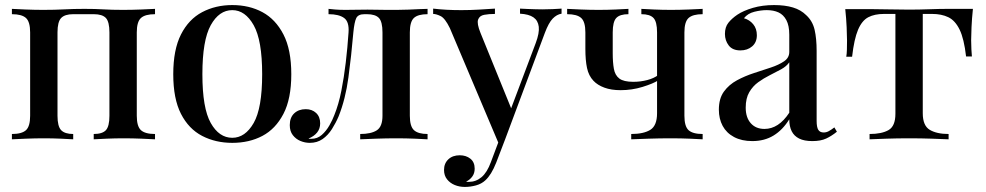

<svg xmlns="http://www.w3.org/2000/svg" viewBox="-20 -550 3891 758"><path d="M592 -515V-494Q553 -494 536.5 -479Q520 -464 520 -422V-93Q520 -51 536.5 -36Q553 -21 592 -21V0Q575 -1 539 -2.5Q503 -4 468 -4Q434 -4 400.5 -2.5Q367 -1 350 0V-21Q384 -21 398 -36Q412 -51 412 -93V-422Q412 -464 398 -479Q384 -494 350 -494H269Q236 -494 221.5 -479Q207 -464 207 -422V-93Q207 -51 221.5 -36Q236 -21 269 -21V0Q253 -1 220.5 -2.5Q188 -4 153 -4Q119 -4 82 -2.5Q45 -1 27 0V-21Q66 -21 82.5 -36Q99 -51 99 -93V-422Q99 -464 82.5 -479Q66 -494 27 -494V-515Q45 -514 81 -512.5Q117 -511 151 -511Q196 -511 233.5 -513Q271 -515 313 -515Q356 -515 388.5 -513Q421 -511 466 -511Q501 -511 537.5 -512.5Q574 -514 592 -515Z M897 -530Q964 -530 1016 -502Q1068 -474 1099 -414Q1130 -354 1130 -257Q1130 -160 1099 -100.5Q1068 -41 1016 -13.5Q964 14 897 14Q831 14 778 -13.5Q725 -41 694.5 -100.5Q664 -160 664 -257Q664 -354 694.5 -414Q725 -474 778 -502Q831 -530 897 -530ZM897 -510Q845 -510 812 -450.5Q779 -391 779 -257Q779 -123 812 -64.5Q845 -6 897 -6Q948 -6 981.5 -64.5Q1015 -123 1015 -257Q1015 -391 981.5 -450.5Q948 -510 897 -510Z M1668 -515V-494Q1630 -494 1614 -479Q1598 -464 1598 -422V-93Q1598 -51 1614.5 -36Q1631 -21 1668 -21V0Q1651 -1 1617.5 -2.5Q1584 -4 1544 -4Q1505 -4 1464.5 -2.5Q1424 -1 1402 0V-21Q1445 -21 1467.5 -35.5Q1490 -50 1490 -93V-422Q1490 -464 1476 -479Q1462 -494 1428 -494H1419Q1394 -494 1386.5 -478.5Q1379 -463 1375 -422Q1367 -329 1355.5 -244Q1344 -159 1317 -91Q1306 -65 1290.5 -40.5Q1275 -16 1253.5 -1Q1232 14 1203 14Q1184 14 1166 6.5Q1148 -1 1136 -16.5Q1124 -32 1124 -56Q1124 -86 1141.5 -102.5Q1159 -119 1187 -119Q1212 -119 1228 -104Q1244 -89 1244 -63Q1244 -42 1232 -27Q1220 -12 1198 -3Q1200 -2 1203.5 -2Q1207 -2 1209 -2Q1233 -2 1250.5 -17.5Q1268 -33 1280.5 -55Q1293 -77 1300 -96Q1317 -138 1327.5 -191Q1338 -244 1345 -303Q1352 -362 1356 -422Q1359 -464 1338.5 -479Q1318 -494 1277 -494V-515Q1285 -514 1302.5 -512.5Q1320 -511 1344 -511Q1364 -511 1385 -511.5Q1406 -512 1431 -512Q1453 -512 1470.5 -511.5Q1488 -511 1506.5 -511Q1525 -511 1547 -511Q1569 -511 1592.5 -512Q1616 -513 1636.5 -514Q1657 -515 1668 -515Z M2197 -516V-496Q2178 -493 2162 -476.5Q2146 -460 2131 -420L1975 -2L1951 22L1756 -439Q1737 -478 1719.5 -486.5Q1702 -495 1690 -495V-516Q1715 -513 1743 -511.5Q1771 -510 1801 -510Q1835 -510 1869.5 -512Q1904 -514 1934 -516V-495Q1910 -495 1891.5 -491.5Q1873 -488 1867.5 -472.5Q1862 -457 1877 -420L2001 -115L1994 -112L2095 -380Q2110 -420 2107 -444.5Q2104 -469 2086 -481.5Q2068 -494 2033 -496V-516Q2050 -515 2064.5 -514.5Q2079 -514 2093 -513.5Q2107 -513 2121 -513Q2143 -513 2162.5 -514Q2182 -515 2197 -516ZM1975 -2 1939 92Q1929 117 1918.5 134Q1908 151 1896 162Q1881 176 1859 182Q1837 188 1815 188Q1794 188 1775.5 180.5Q1757 173 1745 158Q1733 143 1733 121Q1733 95 1750 79Q1767 63 1795 63Q1820 63 1837 76.5Q1854 90 1854 116Q1854 134 1844.5 147Q1835 160 1820 167Q1823 168 1826 168Q1829 168 1831 168Q1859 168 1881 149.5Q1903 131 1918 90L1954 -6Z M2754 -515V-494Q2715 -494 2698.5 -479Q2682 -464 2682 -422V-93Q2682 -51 2698.5 -36Q2715 -21 2754 -21V0Q2737 -1 2703 -2.5Q2669 -4 2626 -4Q2585 -4 2540.5 -2.5Q2496 -1 2472 0V-21Q2521 -21 2547.5 -37.5Q2574 -54 2574 -103V-422Q2574 -464 2560 -479Q2546 -494 2512 -494V-515Q2529 -514 2561.5 -512.5Q2594 -511 2629 -511Q2663 -511 2699.5 -512.5Q2736 -514 2754 -515ZM2461 -515V-494Q2427 -494 2413 -479Q2399 -464 2399 -422V-339Q2399 -304 2403.5 -278.5Q2408 -253 2425 -240Q2442 -227 2480 -227Q2509 -227 2535.5 -234Q2562 -241 2579 -254V-233Q2559 -220 2517 -207Q2475 -194 2430 -194Q2393 -194 2366 -204Q2339 -214 2323 -231Q2304 -251 2297.5 -281.5Q2291 -312 2291 -357V-422Q2291 -464 2274.5 -479Q2258 -494 2219 -494V-515Q2237 -514 2273 -512.5Q2309 -511 2343 -511Q2378 -511 2411 -512.5Q2444 -514 2461 -515Z M2950 7Q2908 7 2878 -9Q2848 -25 2833 -53Q2818 -81 2818 -117Q2818 -161 2838 -188.5Q2858 -216 2889.5 -233Q2921 -250 2956.5 -261.5Q2992 -273 3023.5 -283.5Q3055 -294 3075.5 -308Q3096 -322 3096 -345V-413Q3096 -449 3084.5 -470.5Q3073 -492 3053.5 -501Q3034 -510 3007 -510Q2984 -510 2958 -503.5Q2932 -497 2917 -478Q2939 -472 2953.5 -454.5Q2968 -437 2968 -411Q2968 -383 2949.5 -367Q2931 -351 2903 -351Q2872 -351 2857 -370.5Q2842 -390 2842 -416Q2842 -443 2855.5 -460Q2869 -477 2891 -492Q2915 -508 2952.5 -519Q2990 -530 3036 -530Q3079 -530 3110.5 -520.5Q3142 -511 3163 -490Q3188 -467 3196 -432.5Q3204 -398 3204 -349V-73Q3204 -48 3210.5 -37.5Q3217 -27 3232 -27Q3242 -27 3251.5 -32Q3261 -37 3274 -47L3284 -30Q3263 -13 3241.5 -3Q3220 7 3187 7Q3155 7 3135 -3Q3115 -13 3105.5 -32Q3096 -51 3096 -79Q3070 -37 3034 -15Q2998 7 2950 7ZM2998 -41Q3026 -41 3050.5 -57Q3075 -73 3096 -105V-304Q3085 -288 3064 -276.5Q3043 -265 3019 -253Q2995 -241 2973.5 -225.5Q2952 -210 2938 -186Q2924 -162 2924 -125Q2924 -86 2944 -63.5Q2964 -41 2998 -41Z M3821 -515Q3817 -477 3815.5 -443Q3814 -409 3814 -391Q3814 -372 3815 -355Q3816 -338 3817 -327H3794Q3786 -397 3768.5 -433Q3751 -469 3724 -482Q3697 -495 3660 -495H3623V-103Q3623 -54 3650.5 -37.5Q3678 -21 3725 -21V0Q3701 -1 3659 -2.5Q3617 -4 3569 -4Q3522 -4 3479.5 -2.5Q3437 -1 3413 0V-21Q3461 -21 3488 -36.5Q3515 -52 3515 -101V-495H3470Q3433 -495 3408 -482Q3383 -469 3367.5 -432.5Q3352 -396 3344 -326H3321Q3323 -337 3323.5 -354Q3324 -371 3324 -390Q3324 -408 3322.5 -442.5Q3321 -477 3317 -514H3416Q3448 -514 3488 -513Q3528 -512 3568 -512Q3608 -512 3648.5 -513.5Q3689 -515 3721 -515Z"/></svg>

Font: Playfair Display Medium
Style: Regular
Weight: 500
Designer: Claus Eggers Sørensen
Foundry: Claus Eggers Sørensen
Version: Version 1.203